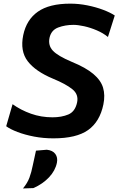

<svg xmlns="http://www.w3.org/2000/svg" viewBox="-20 -747 650 1054"><path d="M273.5 12.5Q218 12.5 167.2 2.8Q116.5 -7 76.5 -22.2Q36.5 -37.5 14 -54L49 -175Q94.5 -142.5 150 -122.8Q205.5 -103 268.5 -103Q318 -103 355 -118.5Q392 -134 403 -183.5Q413 -228.5 377.2 -257.2Q341.5 -286 271 -315Q175 -355 132.2 -410.8Q89.5 -466.5 107.5 -554Q125 -638.5 187.8 -682.8Q250.5 -727 366 -727Q412.5 -727 459.8 -717.5Q507 -708 546.5 -693Q586 -678 610 -662L572.5 -544Q546.5 -565.5 511.2 -580.5Q476 -595.5 441.8 -603Q407.5 -610.5 383.5 -610.5Q338 -610.5 299.8 -596.2Q261.5 -582 252 -540Q243 -497.5 270.5 -468.5Q298 -439.5 374 -407.5Q451 -376 492.2 -341.2Q533.5 -306.5 545.8 -265.5Q558 -224.5 547.5 -173.5Q528 -79 463.8 -33.2Q399.5 12.5 273.5 12.5ZM106 287.5Q130.5 258 141.5 228.5Q152.5 199 160 160.5Q164.5 140.5 168.8 120.2Q173 100 177.5 80L237 75Q269.5 78.5 283.8 98.2Q298 118 292.5 146Q283.5 190 249 226.5Q214.5 263 163.5 285.5Z"/></svg>

Font: Commissioner SemiBold
Style: Italic
Weight: 600
Italic angle: -12°
Designer: Kostas Bartsokas
Foundry: Kostas Bartsokas
Version: Version 1.000; ttfautohint (v1.8.3)